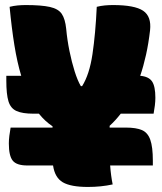

<svg xmlns="http://www.w3.org/2000/svg" viewBox="-20 -730 640 760"><path d="M5 -430H64Q48 -483 37 -551Q26 -619 18 -703Q34 -707 50 -708.5Q66 -710 82 -710Q144 -710 177.5 -702.5Q211 -695 224.5 -675Q238 -655 242 -616Q246 -572 255 -528Q264 -484 275.5 -447.5Q287 -411 300 -389H305Q334 -435 346 -515.5Q358 -596 363 -703Q379 -707 395 -708.5Q411 -710 427 -710Q513 -710 546.5 -687.5Q580 -665 574 -610Q568 -558 558 -513Q548 -468 535 -430Q569 -427 582 -407.5Q595 -388 595 -343Q595 -329 593 -312.5Q591 -296 588 -280H458Q437 -253 414 -232V-225H478Q519 -225 542 -215Q565 -205 575 -176.5Q585 -148 585 -94V-75H416Q419 -34 426 0Q403 5 378.5 7.5Q354 10 328 10Q260 10 228.5 -8.5Q197 -27 190 -75H88Q46 -75 30.5 -94Q15 -113 15 -162Q15 -176 17 -192.5Q19 -209 22 -225H188V-230Q158 -250 134 -280H112Q69 -280 45.5 -290.5Q22 -301 13.5 -329Q5 -357 5 -411Z"/></svg>

Font: Recursive Mn Csl St XBk
Style: Regular
Weight: 1000
Monospace: yes
Version: Version 1.079;hotconv 1.0.112;makeotfexe 2.5.65598; ttfautoh